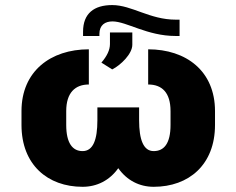

<svg xmlns="http://www.w3.org/2000/svg" viewBox="-20 -716 918 746"><path d="M555.7 -524.4V-387.7C609.4 -387.7 642.6 -356.4 642.6 -284.2V-230.5C642.6 -158.2 617.2 -128.9 577.1 -128.9C537.1 -128.9 520.5 -173.8 520.5 -249V-298.8H358.4V-249C358.4 -172.9 341.8 -128.9 300.8 -128.9C261.7 -128.9 237.3 -160.2 237.3 -230.5V-284.2C237.3 -356.4 272.5 -387.7 325.2 -387.7V-524.4C175.8 -524.4 63.5 -438.5 63.5 -284.2V-230.5C63.5 -76.2 165 9.8 300.8 9.8C356.9 9.8 405.8 -15.1 439.5 -62.5C473.1 -15.1 521.5 9.8 577.1 9.8C713.9 9.8 815.4 -76.2 815.4 -230.5V-284.2C815.4 -440.4 703.1 -524.4 555.7 -524.4ZM374 -472.7 416 -446.3C449.2 -462.9 494.1 -506.8 494.1 -542V-589.8H407.2V-544.9C407.2 -522.5 396.5 -499 374 -472.7ZM663.1 -639.6C561.5 -639.6 492.2 -696.3 416 -696.3C345.7 -696.3 302.7 -664.1 302.7 -592.8V-576.2H366.2V-584C366.2 -619.1 388.7 -632.8 417 -632.8C471.7 -632.8 551.8 -576.2 662.1 -576.2H677.7V-639.6Z"/></svg>

Font: Pretendard Black
Style: Regular
Weight: 900
Designer: Base glyphs from Inter by Rasmus Andersson; Hangeul glyphs from Noto Sans CJK(Source Han Sans) by Jang Soo-young and Kan
Foundry: Kil Hyung-jin
Version: Version 1.309;Glyphs 3.2 (3225)